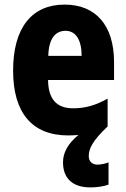

<svg xmlns="http://www.w3.org/2000/svg" viewBox="-20 -579 550 835"><path d="M366 100C366 69 381 34 448 -29V-150C395 -121 352 -108 298 -108C225 -108 190 -149 189 -231H476V-309C476 -468 397 -559 261 -559C119 -559 37 -459 37 -272C37 -89 119 10 277 10C292 10 307 9 321 8C274 47 254 86 254 127C254 195 294 236 373 236C400 236 430 232 452 224V127C441 132 419 137 404 137C382 137 366 124 366 100ZM265 -445C310 -445 335 -405 335 -336H190C192 -413 222 -445 265 -445Z"/></svg>

Font: Noto Sans Khmer UI Condensed ExtraBold
Style: Regular
Weight: 800
Width: 3
Designer: Danh Hong and the Monotype Design Team
Foundry: Monotype Imaging Inc.
Version: Version 2.002